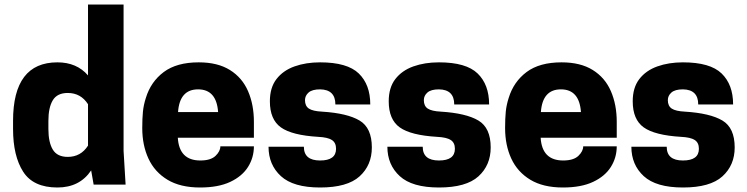

<svg xmlns="http://www.w3.org/2000/svg" viewBox="-20 -820 3318 853"><path d="M235 13Q128 13 83 -57Q38 -127 38 -247V-283Q38 -543 235 -543Q321 -543 371 -485V-800H529V-150L538 0H396L385 -63Q334 13 235 13ZM281 -123Q339 -123 371 -173V-357Q339 -407 281 -407Q234 -407 214.5 -374.5Q195 -342 195 -283V-247Q195 -188 214.5 -155.5Q234 -123 281 -123Z M869 13Q781 13 724 -21.5Q667 -56 639.5 -115.5Q612 -175 612 -251Q612 -294 615 -324Q618 -354 628 -385Q650 -457 707.5 -500Q765 -543 863 -543Q947 -543 1001.5 -509Q1056 -475 1082 -415Q1108 -355 1108 -279V-208H770Q776 -107 870 -107Q916 -107 937.5 -127.5Q959 -148 959 -170H1108Q1108 -120 1082 -78.5Q1056 -37 1003 -12Q950 13 869 13ZM949 -322Q942 -423 860 -423Q778 -423 771 -322Z M1402 13Q1283 13 1228 -37.5Q1173 -88 1173 -168H1330Q1330 -107 1402 -107Q1473 -107 1473 -159Q1473 -186 1454.5 -198Q1436 -210 1394 -212Q1277 -219 1228 -254Q1179 -289 1179 -370Q1179 -431 1208.5 -469Q1238 -507 1288.5 -525Q1339 -543 1402 -543Q1523 -543 1574 -493.5Q1625 -444 1625 -356H1470Q1470 -422 1402 -423Q1367 -423 1351 -409Q1335 -395 1335 -375Q1335 -349 1352.5 -337.5Q1370 -326 1411 -324Q1523 -317 1577.5 -284.5Q1632 -252 1632 -165Q1632 -86 1577.5 -36.5Q1523 13 1402 13Z M1930 13Q1811 13 1756 -37.5Q1701 -88 1701 -168H1858Q1858 -107 1930 -107Q2001 -107 2001 -159Q2001 -186 1982.5 -198Q1964 -210 1922 -212Q1805 -219 1756 -254Q1707 -289 1707 -370Q1707 -431 1736.5 -469Q1766 -507 1816.5 -525Q1867 -543 1930 -543Q2051 -543 2102 -493.5Q2153 -444 2153 -356H1998Q1998 -422 1930 -423Q1895 -423 1879 -409Q1863 -395 1863 -375Q1863 -349 1880.5 -337.5Q1898 -326 1939 -324Q2051 -317 2105.5 -284.5Q2160 -252 2160 -165Q2160 -86 2105.5 -36.5Q2051 13 1930 13Z M2481 13Q2393 13 2336 -21.5Q2279 -56 2251.5 -115.5Q2224 -175 2224 -251Q2224 -294 2227 -324Q2230 -354 2240 -385Q2262 -457 2319.5 -500Q2377 -543 2475 -543Q2559 -543 2613.5 -509Q2668 -475 2694 -415Q2720 -355 2720 -279V-208H2382Q2388 -107 2482 -107Q2528 -107 2549.5 -127.5Q2571 -148 2571 -170H2720Q2720 -120 2694 -78.5Q2668 -37 2615 -12Q2562 13 2481 13ZM2561 -322Q2554 -423 2472 -423Q2390 -423 2383 -322Z M3014 13Q2895 13 2840 -37.5Q2785 -88 2785 -168H2942Q2942 -107 3014 -107Q3085 -107 3085 -159Q3085 -186 3066.5 -198Q3048 -210 3006 -212Q2889 -219 2840 -254Q2791 -289 2791 -370Q2791 -431 2820.5 -469Q2850 -507 2900.5 -525Q2951 -543 3014 -543Q3135 -543 3186 -493.5Q3237 -444 3237 -356H3082Q3082 -422 3014 -423Q2979 -423 2963 -409Q2947 -395 2947 -375Q2947 -349 2964.5 -337.5Q2982 -326 3023 -324Q3135 -317 3189.5 -284.5Q3244 -252 3244 -165Q3244 -86 3189.5 -36.5Q3135 13 3014 13Z"/></svg>

Font: Tanohe Sans
Style: Bold
Weight: 700
Designer: Village Type and Design LLC & Cristiano Sobral
Foundry: Cooper Hewitt Smithsonian Design Museum
Version: Version 1.00;September 29, 2021;FontCreator 13.0.0.2655 64-b